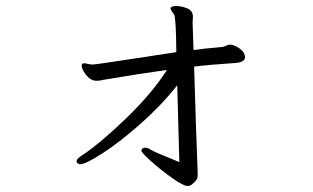

<svg xmlns="http://www.w3.org/2000/svg" viewBox="-20 -573 1040 637"><path d="M246 -28Q240 -28 235 -34Q234 -35 234 -38Q234 -47 256 -60Q315 -100 399.5 -181.5Q484 -263 534 -341Q447 -329 322 -308Q318 -307 312.5 -306Q307 -305 300 -305Q287 -305 276 -314Q265 -323 258 -335.5Q251 -348 251 -355Q251 -363 258 -363Q264 -363 272 -361Q280 -359 286 -359H288Q305 -360 414 -377L565 -400Q564 -510 558 -524Q557 -526 551.5 -533.5Q546 -541 546 -545V-547Q550 -553 564 -553Q583 -553 601.5 -545Q620 -537 620 -518L619 -498L622 -407Q656 -412 716 -417Q721 -417 729.5 -421Q738 -425 743 -425H745Q760 -423 775 -412Q790 -401 792 -389L793 -384Q793 -366 760 -364Q670 -358 624 -352L630 -161Q636 2 636 4Q636 16 633 21.5Q630 27 625.5 31Q621 35 620 36Q613 44 602 44Q589 44 552.5 18.5Q516 -7 482.5 -37Q449 -67 449 -73Q449 -77 452.5 -80Q456 -83 461 -83Q470 -83 477 -78Q493 -68 547 -47L575 -35L568 -290Q515 -223 446.5 -162.5Q378 -102 321 -65Q264 -28 246 -28Z"/></svg>

Font: Iansui
Style: Regular
Weight: 400
Designer: But Ko / Fontworks Inc.
Foundry: zi-hi.com / Fontworks Inc.
Version: Version 1.002